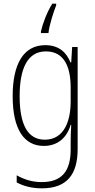

<svg xmlns="http://www.w3.org/2000/svg" viewBox="-20 -785 518 1046"><path d="M286 -756V-765H265C237 -721 214 -661 203 -614V-605H244C248 -646 272 -721 286 -756ZM227 -539C107 -539 49 -435 49 -261C49 -79 112 10 219 10C295 10 345 -36 365 -105H368C366 -67 365 -41 365 -10V30C365 149 315 207 208 207C155 207 112 193 71 170V209C109 229 153 241 208 241C345 241 403 165 403 27V-529H373L368 -445H364C343 -497 303 -539 227 -539ZM230 -505C329 -505 365 -422 365 -308V-232C365 -127 330 -24 224 -24C134 -24 87 -101 87 -261C87 -410 129 -505 230 -505Z"/></svg>

Font: Noto Sans Thai Looped Condensed ExtraLight
Style: Regular
Weight: 200
Width: 3
Designer: Sasikarn Vongin, Ben Mitchell
Foundry: The Fontpad Ltd
Version: Version 1.001